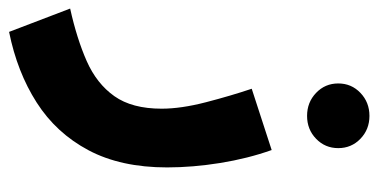

<svg xmlns="http://www.w3.org/2000/svg" viewBox="-264 -368 870 442"><g transform="rotate(90 171.0 -147.0)"><path d="M142.1 -490.7Q142.1 -521 163.8 -541.7Q185.5 -562.5 216.8 -562.5Q248 -562.5 269.5 -541.7Q291 -521 291 -490.7Q291 -460.4 269.5 -439.7Q248 -418.9 216.8 -418.9Q185.5 -418.9 163.8 -439.7Q142.1 -460.4 142.1 -490.7ZM23.4 267.1 -30.3 126.5Q38.6 111.3 90.6 88.4Q142.6 65.4 171.4 24.7Q200.2 -16.1 200.2 -84Q200.2 -128.9 185.3 -186.3Q170.4 -243.7 154.3 -291.5L295.4 -337.4Q314.9 -282.7 325.2 -219Q335.4 -155.3 335.4 -96.7Q335.4 9.8 295.9 84.2Q256.3 158.7 186 203.6Q115.7 248.5 23.4 267.1Z"/></g></svg>

Font: Vazirmatn RD UI Black
Style: Regular
Weight: 900
Designer: Saber Rastikerdar
Foundry: Saber Rastikerdar
Version: Version 33.003